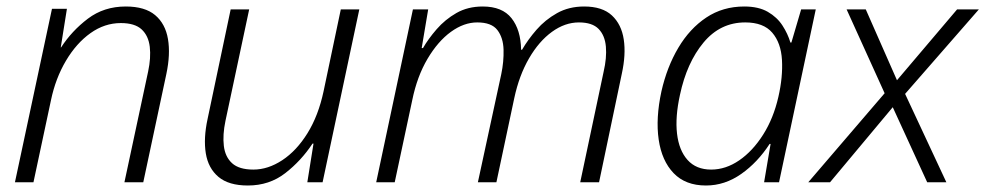

<svg xmlns="http://www.w3.org/2000/svg" viewBox="-20 -561 3033 591"><path d="M26 0 140 -534H186L167 -415H168Q201 -466 250.5 -503.5Q300 -541 367 -541Q426 -541 457.5 -514.5Q489 -488 497 -441Q505 -394 492 -333L421 0H363L436 -341Q445 -383 441 -417Q437 -451 416 -470.5Q395 -490 352 -490Q302 -490 258.5 -459Q215 -428 183 -374Q151 -320 137 -253L83 0Z M743 10Q684 10 652.5 -16.5Q621 -43 613.5 -89Q606 -135 619 -195L690 -532H747L674 -189Q665 -146 669 -112Q673 -78 694.5 -58.5Q716 -39 760 -39Q805 -39 849 -68Q893 -97 926.5 -151Q960 -205 976 -280L1029 -532H1086L973 0H926L945 -119H942Q907 -66 858 -28Q809 10 743 10Z M1138 0 1251 -532H1298L1278 -413H1282Q1298 -441 1324 -471Q1350 -501 1385 -521Q1420 -541 1466 -541Q1526 -541 1554.5 -505Q1583 -469 1584 -408H1587Q1605 -439 1631.5 -469.5Q1658 -500 1694.5 -520.5Q1731 -541 1778 -541Q1834 -541 1863.5 -513.5Q1893 -486 1900 -439.5Q1907 -393 1894 -334L1824 0H1766L1838 -340Q1848 -383 1845 -417.5Q1842 -452 1822.5 -472Q1803 -492 1762 -492Q1719 -492 1679 -463Q1639 -434 1608.5 -381.5Q1578 -329 1563 -259L1508 0H1451L1523 -333Q1531 -371 1530 -408Q1529 -445 1511 -468.5Q1493 -492 1449 -492Q1408 -492 1368 -463Q1328 -434 1296 -380Q1264 -326 1249 -253L1195 0Z M2153 10Q2090 10 2053.5 -28Q2017 -66 2007.5 -131.5Q1998 -197 2016 -280Q2033 -355 2068 -414Q2103 -473 2154 -507Q2205 -541 2271 -541Q2315 -541 2343.5 -524.5Q2372 -508 2388.5 -482.5Q2405 -457 2413 -430H2416L2446 -532H2491L2378 0H2332L2352 -118H2349Q2312 -61 2261.5 -25.5Q2211 10 2153 10ZM2169 -39Q2214 -39 2255.5 -67.5Q2297 -96 2329 -146.5Q2361 -197 2376 -263Q2390 -324 2387 -376.5Q2384 -429 2357 -460.5Q2330 -492 2274 -492Q2197 -492 2145.5 -430Q2094 -368 2073 -269Q2058 -201 2064 -149.5Q2070 -98 2096.5 -68.5Q2123 -39 2169 -39Z M2468 0 2703 -274 2586 -532H2645L2741 -314L2926 -532H2993L2766 -272L2893 0H2834L2728 -231L2535 0Z"/></svg>

Font: Noto Sans Light
Style: Italic
Weight: 300
Italic angle: -12°
Designer: Monotype Design Team
Foundry: Monotype Imaging Inc.
Version: Version 2.013; ttfautohint (v1.8.4.7-5d5b)